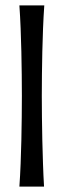

<svg xmlns="http://www.w3.org/2000/svg" viewBox="-20 -691 236 711"><path d="M144 -670.9Q141.1 -629.4 139.4 -585.9Q137.7 -542.5 136.7 -499.5Q135.7 -456.5 135.3 -415Q134.8 -373.5 134.8 -335.9Q134.8 -298.3 135.3 -256.8Q135.7 -215.3 136.7 -172.1Q137.7 -128.9 139.2 -85.2Q140.6 -41.5 143.1 0H51.8Q54.7 -41.5 56.4 -85.2Q58.1 -128.9 59.1 -172.1Q60.1 -215.3 60.5 -256.8Q61 -298.3 61 -335.9Q61 -373.5 60.5 -415Q60.1 -456.5 59.1 -499.5Q58.1 -542.5 56.4 -585.9Q54.7 -629.4 51.8 -670.9Z"/></svg>

Font: Crushed
Style: Regular
Weight: 400
Width: 3
Designer: Astigmatic (AOETI)
Foundry: Astigmatic (AOETI)
Version: Version 001.001